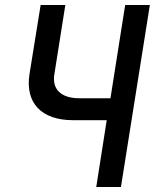

<svg xmlns="http://www.w3.org/2000/svg" viewBox="-20 -750 640 770"><path d="M366 0H465L581 -730H482L423 -356H298C226 -356 188 -391 198 -452L242 -730H143L98 -451C81 -337 146 -268 273 -268H408Z"/></svg>

Font: JetBrains Mono Medium
Style: Italic
Weight: 436
Italic angle: -9°
Monospace: yes
Designer: Philipp Nurullin, Konstantin Bulenkov
Foundry: JetBrains
Version: Version 2.305